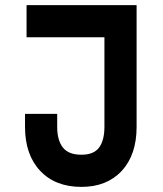

<svg xmlns="http://www.w3.org/2000/svg" viewBox="-20 -720 640 752"><path d="M204 -274V-223Q204 -171.2 226 -142.6Q248 -114 299 -114Q347.6 -114 368.3 -142.3Q389 -170.6 389 -223V-574H84V-700H515V-223Q515 -113.6 456.8 -50.8Q398.6 12 299 12Q196.4 12 137.2 -51.1Q78 -114.2 78 -223V-274Z"/></svg>

Font: Fliege Mono Thin
Style: Regular
Weight: 100
Version: Version 0.020;Glyphs 3.3 (3306)